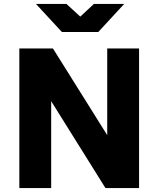

<svg xmlns="http://www.w3.org/2000/svg" viewBox="-20 -963 811 983"><path d="M242 0H79V-715H251L529 -271V-715H692V0H520L242 -445ZM164 -943H320L391 -878L461 -943H616L483 -799H297Z"/></svg>

Font: Wix Madefor Text ExtraBold
Style: Regular
Weight: 800
Designer: Dalton Maag Ltd
Foundry: Dalton Maag Ltd
Version: Version 3.100